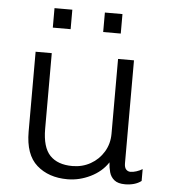

<svg xmlns="http://www.w3.org/2000/svg" viewBox="-51 -747 722 805"><g transform="rotate(5 309.5 -345.0)"><path d="M262 10Q183 10 133 -34Q83 -78 83 -175V-511H151V-193Q151 -115 183.5 -81Q216 -47 278 -47Q320 -47 354.5 -66.5Q389 -86 409.5 -120Q430 -154 430 -196V-511H497V-78Q497 -60 504.5 -52Q512 -44 523 -44Q534 -44 548 -48.5Q562 -53 573 -60V-10Q560 0 542.5 5Q525 10 505 10Q475 10 459.5 -2.5Q444 -15 438.5 -34.5Q433 -54 432 -76Q406 -36 359 -13Q312 10 262 10ZM146 -618V-700H221V-618ZM358 -618V-700H432V-618Z"/></g></svg>

Font: Chivo Medium ExtraLight
Style: Regular
Weight: 250
Version: Version 2.002